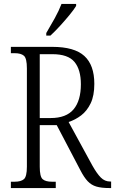

<svg xmlns="http://www.w3.org/2000/svg" viewBox="-20 -951 582 971"><path d="M35 0V-32H54Q86 -32 101 -45Q116 -58 116 -108V-605Q116 -656 101 -669Q86 -682 54 -682H35V-714H245Q356 -714 406.5 -668Q457 -622 457 -527Q457 -467 438.5 -428.5Q420 -390 390.5 -367.5Q361 -345 327 -334L447 -114Q470 -73 490 -53Q510 -33 537 -33H542V0H533Q493 0 467.5 -7.5Q442 -15 423.5 -34.5Q405 -54 386 -91L267 -318H181V-108Q181 -58 195.5 -45Q210 -32 243 -32H262V0ZM236 -354Q315 -354 352 -398Q389 -442 389 -525Q389 -599 356.5 -638Q324 -677 245 -677H181V-354ZM214 -784Q236 -821 257 -859Q278 -897 291 -931H365V-921Q355 -904 332.5 -876.5Q310 -849 284 -820.5Q258 -792 235 -771H214Z"/></svg>

Font: Noto Serif Tamil Condensed Light
Style: Regular
Weight: 300
Width: 3
Designer: Indian Type Foundry, Tom Grace, and the Monotype Design Team
Foundry: Monotype Imaging Inc.
Version: Version 2.004; ttfautohint (v1.8.4.7-5d5b)